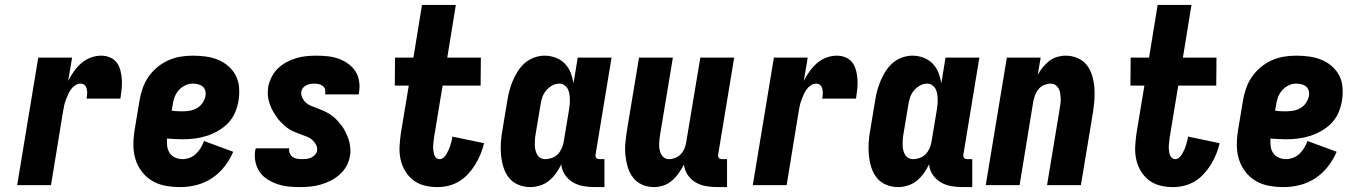

<svg xmlns="http://www.w3.org/2000/svg" viewBox="-20 -755 5540 783"><path d="M50 0 136 -520H274L258 -425Q268 -445 281.5 -464Q295 -483 312.5 -498Q330 -513 351 -520.5Q372 -528 393 -528Q412 -528 429.5 -520.5Q447 -513 457 -498.5Q467 -484 471.5 -466Q476 -448 477 -429.5Q478 -411 476 -391.5Q474 -372 471 -353H333Q335 -363 335.5 -372.5Q336 -382 334 -391.5Q332 -401 325.5 -407.5Q319 -414 309 -414Q297 -414 286.5 -407Q276 -400 269 -390Q262 -380 257 -368.5Q252 -357 248 -346Q244 -335 241.5 -323.5Q239 -312 237 -300L188 0Z M715 8Q684 8 654.5 2.5Q625 -3 600.5 -17.5Q576 -32 558.5 -55Q541 -78 532.5 -105.5Q524 -133 524 -163.5Q524 -194 529 -225L549 -345Q553 -369 561.5 -394Q570 -419 585 -441Q600 -463 621 -480.5Q642 -498 666.5 -509Q691 -520 716 -524Q741 -528 766 -528Q793 -528 819 -524.5Q845 -521 868.5 -511.5Q892 -502 911 -485.5Q930 -469 941.5 -447Q953 -425 955 -398.5Q957 -372 953 -346Q949 -321 939 -297Q929 -273 911 -254Q893 -235 869.5 -221.5Q846 -208 822 -200.5Q798 -193 773.5 -190Q749 -187 724 -187Q709 -187 693 -188Q677 -189 661 -190Q660 -174 662 -158.5Q664 -143 672 -131Q680 -119 694.5 -112.5Q709 -106 724 -106Q739 -106 753.5 -111.5Q768 -117 779.5 -128Q791 -139 799 -152.5Q807 -166 812 -180L931 -136Q918 -105 896 -76.5Q874 -48 844.5 -28.5Q815 -9 781.5 -0.5Q748 8 715 8ZM724 -301Q739 -301 754 -303.5Q769 -306 783 -314Q797 -322 806 -335.5Q815 -349 818 -363Q820 -375 817 -385.5Q814 -396 806 -402.5Q798 -409 787.5 -411.5Q777 -414 766 -414Q750 -414 734.5 -406.5Q719 -399 708 -386Q697 -373 691.5 -357.5Q686 -342 684 -326L680 -304Q691 -302 702 -301.5Q713 -301 724 -301Z M1202 8Q1178 8 1155 5.5Q1132 3 1110.5 -4.5Q1089 -12 1070 -24Q1051 -36 1038.5 -54.5Q1026 -73 1021.5 -96Q1017 -119 1021 -143L1023 -150H1160L1159 -148Q1158 -138 1162 -129Q1166 -120 1174 -114.5Q1182 -109 1192 -107.5Q1202 -106 1212 -106Q1221 -106 1230.5 -107Q1240 -108 1248.5 -112Q1257 -116 1264 -123Q1271 -130 1273 -139Q1275 -153 1269 -164.5Q1263 -176 1253.5 -184.5Q1244 -193 1232 -197.5Q1220 -202 1208 -206.5Q1196 -211 1183.5 -216Q1171 -221 1160.5 -227.5Q1150 -234 1140.5 -242.5Q1131 -251 1122.5 -260Q1114 -269 1107 -279.5Q1100 -290 1093.5 -301Q1087 -312 1082.5 -324Q1078 -336 1075 -348.5Q1072 -361 1072 -374.5Q1072 -388 1074 -402Q1078 -422 1088 -441.5Q1098 -461 1113.5 -476Q1129 -491 1148.5 -501.5Q1168 -512 1188.5 -518Q1209 -524 1229.5 -526Q1250 -528 1271 -528Q1294 -528 1317 -525.5Q1340 -523 1361 -515.5Q1382 -508 1400 -495Q1418 -482 1429.5 -464Q1441 -446 1444.5 -423.5Q1448 -401 1444 -378L1443 -370H1306V-372Q1308 -382 1305.5 -390.5Q1303 -399 1296 -404.5Q1289 -410 1279.5 -412Q1270 -414 1261 -414Q1253 -414 1245 -412.5Q1237 -411 1229.5 -407.5Q1222 -404 1216 -397Q1210 -390 1209 -382Q1207 -368 1213 -356Q1219 -344 1228 -336Q1237 -328 1249 -323Q1261 -318 1273.5 -313.5Q1286 -309 1297.5 -304Q1309 -299 1320 -292.5Q1331 -286 1340.5 -278Q1350 -270 1358.5 -260.5Q1367 -251 1374.5 -241Q1382 -231 1387.5 -219.5Q1393 -208 1398 -196.5Q1403 -185 1405.5 -172Q1408 -159 1409 -145.5Q1410 -132 1407 -119Q1404 -98 1393 -78Q1382 -58 1365 -43Q1348 -28 1328 -18Q1308 -8 1287 -2Q1266 4 1244.5 6Q1223 8 1202 8Z M1763 8Q1736 8 1710.5 1.5Q1685 -5 1665 -20.5Q1645 -36 1632 -58Q1619 -80 1613.5 -105.5Q1608 -131 1609.5 -158.5Q1611 -186 1615 -213L1647 -406H1590L1591 -520H1666L1701 -735H1839L1804 -520H1941L1940 -406H1785L1750 -194Q1749 -186 1748 -177Q1747 -168 1746.5 -159.5Q1746 -151 1747 -142.5Q1748 -134 1750 -126Q1752 -118 1758 -112Q1764 -106 1773 -106Q1782 -106 1789.5 -113Q1797 -120 1801.5 -128Q1806 -136 1810 -145Q1814 -154 1816.5 -162.5Q1819 -171 1821.5 -180Q1824 -189 1825 -198L1954 -171Q1949 -149 1940 -127Q1931 -105 1918.5 -84.5Q1906 -64 1889.5 -46Q1873 -28 1852.5 -15.5Q1832 -3 1809 2.5Q1786 8 1763 8Z M2143 8Q2117 8 2094 -1.5Q2071 -11 2056 -29.5Q2041 -48 2033.5 -72Q2026 -96 2023.5 -121Q2021 -146 2022.5 -172Q2024 -198 2029 -225L2049 -345Q2052 -365 2057.5 -385.5Q2063 -406 2071.5 -426Q2080 -446 2092 -465Q2104 -484 2121 -498.5Q2138 -513 2159 -520.5Q2180 -528 2201 -528Q2224 -528 2245.5 -520Q2267 -512 2282.5 -496.5Q2298 -481 2306.5 -460Q2315 -439 2319 -416L2336 -520H2474L2409 -126Q2408 -122 2408.5 -118Q2409 -114 2411.5 -111Q2414 -108 2417.5 -107Q2421 -106 2425 -106H2445V8H2406Q2382 8 2359 4Q2336 0 2316.5 -11.5Q2297 -23 2284 -42Q2271 -61 2269 -85Q2260 -66 2247.5 -48.5Q2235 -31 2219 -18Q2203 -5 2182.5 1.5Q2162 8 2143 8ZM2204 -106Q2217 -106 2231 -111Q2245 -116 2255 -126.5Q2265 -137 2271 -150.5Q2277 -164 2279 -178L2299 -298Q2301 -310 2302.5 -321.5Q2304 -333 2304 -345Q2304 -357 2302.5 -368.5Q2301 -380 2296.5 -390Q2292 -400 2282.5 -407Q2273 -414 2261 -414Q2246 -414 2231.5 -406Q2217 -398 2206.5 -385Q2196 -372 2191 -356.5Q2186 -341 2184 -326L2164 -206Q2162 -195 2161.5 -184.5Q2161 -174 2161 -163.5Q2161 -153 2163.5 -143Q2166 -133 2170.5 -124.5Q2175 -116 2184 -111Q2193 -106 2204 -106Z M2647 8Q2621 8 2598.5 -2Q2576 -12 2561.5 -31Q2547 -50 2540 -73.5Q2533 -97 2530.5 -122Q2528 -147 2530.5 -173Q2533 -199 2537 -225L2586 -520H2724L2672 -206Q2670 -195 2669 -185Q2668 -175 2668 -164.5Q2668 -154 2670 -144Q2672 -134 2676.5 -125.5Q2681 -117 2689 -111.5Q2697 -106 2708 -106Q2721 -106 2734.5 -111.5Q2748 -117 2757.5 -127.5Q2767 -138 2772 -151Q2777 -164 2779 -178L2836 -520H2974L2909 -126Q2908 -122 2908.5 -118Q2909 -114 2911.5 -111Q2914 -108 2917.5 -107Q2921 -106 2925 -106H2945V8H2906Q2882 8 2859 4Q2836 0 2816.5 -11.5Q2797 -23 2784.5 -42Q2772 -61 2769 -84Q2760 -66 2748 -49Q2736 -32 2720.5 -18.5Q2705 -5 2685.5 1.5Q2666 8 2647 8Z M3050 0 3136 -520H3274L3258 -425Q3268 -445 3281.5 -464Q3295 -483 3312.5 -498Q3330 -513 3351 -520.5Q3372 -528 3393 -528Q3412 -528 3429.5 -520.5Q3447 -513 3457 -498.5Q3467 -484 3471.5 -466Q3476 -448 3477 -429.5Q3478 -411 3476 -391.5Q3474 -372 3471 -353H3333Q3335 -363 3335.5 -372.5Q3336 -382 3334 -391.5Q3332 -401 3325.5 -407.5Q3319 -414 3309 -414Q3297 -414 3286.5 -407Q3276 -400 3269 -390Q3262 -380 3257 -368.5Q3252 -357 3248 -346Q3244 -335 3241.5 -323.5Q3239 -312 3237 -300L3188 0Z M3643 8Q3617 8 3594 -1.5Q3571 -11 3556 -29.5Q3541 -48 3533.5 -72Q3526 -96 3523.5 -121Q3521 -146 3522.5 -172Q3524 -198 3529 -225L3549 -345Q3552 -365 3557.5 -385.5Q3563 -406 3571.5 -426Q3580 -446 3592 -465Q3604 -484 3621 -498.5Q3638 -513 3659 -520.5Q3680 -528 3701 -528Q3724 -528 3745.5 -520Q3767 -512 3782.5 -496.5Q3798 -481 3806.5 -460Q3815 -439 3819 -416L3836 -520H3974L3909 -126Q3908 -122 3908.5 -118Q3909 -114 3911.5 -111Q3914 -108 3917.5 -107Q3921 -106 3925 -106H3945V8H3906Q3882 8 3859 4Q3836 0 3816.5 -11.5Q3797 -23 3784 -42Q3771 -61 3769 -85Q3760 -66 3747.5 -48.5Q3735 -31 3719 -18Q3703 -5 3682.5 1.5Q3662 8 3643 8ZM3704 -106Q3717 -106 3731 -111Q3745 -116 3755 -126.5Q3765 -137 3771 -150.5Q3777 -164 3779 -178L3799 -298Q3801 -310 3802.5 -321.5Q3804 -333 3804 -345Q3804 -357 3802.5 -368.5Q3801 -380 3796.5 -390Q3792 -400 3782.5 -407Q3773 -414 3761 -414Q3746 -414 3731.5 -406Q3717 -398 3706.5 -385Q3696 -372 3691 -356.5Q3686 -341 3684 -326L3664 -206Q3662 -195 3661.5 -184.5Q3661 -174 3661 -163.5Q3661 -153 3663.5 -143Q3666 -133 3670.5 -124.5Q3675 -116 3684 -111Q3693 -106 3704 -106Z M4000 0 4086 -520H4224L4212 -450Q4221 -466 4233 -481Q4245 -496 4259.5 -507Q4274 -518 4291.5 -523Q4309 -528 4326 -528Q4352 -528 4375 -518Q4398 -508 4412.5 -489Q4427 -470 4434 -446.5Q4441 -423 4443 -398Q4445 -373 4443 -347Q4441 -321 4437 -295L4388 0H4250L4302 -314Q4304 -325 4305 -335Q4306 -345 4305.5 -355.5Q4305 -366 4303.5 -376Q4302 -386 4297 -394.5Q4292 -403 4284 -408.5Q4276 -414 4265 -414Q4252 -414 4238.5 -408.5Q4225 -403 4216 -392.5Q4207 -382 4202 -369Q4197 -356 4194 -342L4138 0Z M4763 8Q4736 8 4710.5 1.5Q4685 -5 4665 -20.5Q4645 -36 4632 -58Q4619 -80 4613.5 -105.5Q4608 -131 4609.5 -158.5Q4611 -186 4615 -213L4647 -406H4590L4591 -520H4666L4701 -735H4839L4804 -520H4941L4940 -406H4785L4750 -194Q4749 -186 4748 -177Q4747 -168 4746.5 -159.5Q4746 -151 4747 -142.5Q4748 -134 4750 -126Q4752 -118 4758 -112Q4764 -106 4773 -106Q4782 -106 4789.5 -113Q4797 -120 4801.5 -128Q4806 -136 4810 -145Q4814 -154 4816.5 -162.5Q4819 -171 4821.5 -180Q4824 -189 4825 -198L4954 -171Q4949 -149 4940 -127Q4931 -105 4918.5 -84.5Q4906 -64 4889.5 -46Q4873 -28 4852.5 -15.5Q4832 -3 4809 2.5Q4786 8 4763 8Z M5215 8Q5184 8 5154.5 2.5Q5125 -3 5100.5 -17.5Q5076 -32 5058.5 -55Q5041 -78 5032.5 -105.5Q5024 -133 5024 -163.5Q5024 -194 5029 -225L5049 -345Q5053 -369 5061.5 -394Q5070 -419 5085 -441Q5100 -463 5121 -480.5Q5142 -498 5166.5 -509Q5191 -520 5216 -524Q5241 -528 5266 -528Q5293 -528 5319 -524.5Q5345 -521 5368.5 -511.5Q5392 -502 5411 -485.5Q5430 -469 5441.5 -447Q5453 -425 5455 -398.5Q5457 -372 5453 -346Q5449 -321 5439 -297Q5429 -273 5411 -254Q5393 -235 5369.5 -221.5Q5346 -208 5322 -200.5Q5298 -193 5273.5 -190Q5249 -187 5224 -187Q5209 -187 5193 -188Q5177 -189 5161 -190Q5160 -174 5162 -158.5Q5164 -143 5172 -131Q5180 -119 5194.5 -112.5Q5209 -106 5224 -106Q5239 -106 5253.5 -111.5Q5268 -117 5279.5 -128Q5291 -139 5299 -152.5Q5307 -166 5312 -180L5431 -136Q5418 -105 5396 -76.5Q5374 -48 5344.5 -28.5Q5315 -9 5281.5 -0.5Q5248 8 5215 8ZM5224 -301Q5239 -301 5254 -303.5Q5269 -306 5283 -314Q5297 -322 5306 -335.5Q5315 -349 5318 -363Q5320 -375 5317 -385.5Q5314 -396 5306 -402.5Q5298 -409 5287.5 -411.5Q5277 -414 5266 -414Q5250 -414 5234.5 -406.5Q5219 -399 5208 -386Q5197 -373 5191.5 -357.5Q5186 -342 5184 -326L5180 -304Q5191 -302 5202 -301.5Q5213 -301 5224 -301Z"/></svg>

Font: Iosevka Heavy
Style: Italic
Weight: 900
Italic angle: -9°
Monospace: yes
Designer: Belleve Invis
Foundry: Belleve Invis
Version: Version 32.5.0; ttfautohint (v1.8.4)